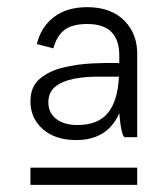

<svg xmlns="http://www.w3.org/2000/svg" viewBox="-20 -730 468 536"><path d="M328 -347Q325 -347 321.5 -358.5Q318 -370 316 -385.5Q314 -401 313 -414Q280 -339 193 -339Q134 -339 99.5 -369.5Q65 -400 65 -447Q65 -488 91 -510Q117 -532 156.5 -541.5Q196 -551 238 -553Q280 -555 313 -554V-575Q313 -663 224 -663Q181 -663 159.5 -646Q138 -629 129 -595L83 -607Q94 -654 130 -682Q166 -710 224 -710Q290 -710 327.5 -672Q365 -634 363 -574V-347ZM115 -444Q115 -415 137 -398Q159 -381 196 -381Q254 -381 281.5 -415Q309 -449 312 -516Q285 -516 251 -516Q217 -516 186 -510Q155 -504 135 -488.5Q115 -473 115 -444ZM65 -262H363V-214H65Z"/></svg>

Font: Haskoy Light
Style: Regular
Weight: 300
Designer: Ertekin Erdin
Foundry: Ertekin Erdin
Version: Version 2.000; ttfautohint (v1.8.4.7-5d5b)